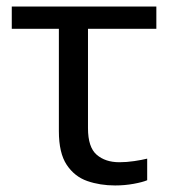

<svg xmlns="http://www.w3.org/2000/svg" viewBox="-20 -556 530 587"><path d="M332 11Q286 11 247 -2.5Q208 -16 184 -52Q160 -88 160 -155V-468H16V-536H458V-468H249V-164Q249 -106 275.5 -83Q302 -60 345 -60Q367 -60 390.5 -63.5Q414 -67 430 -71V-5Q416 1 388.5 6Q361 11 332 11Z"/></svg>

Font: Go Noto Kurrent-Regular
Style: Regular
Weight: 400
Designer: Monotype Design Team
Foundry: Monotype Imaging Inc.
Version: Version 2.012; ttfautohint (v1.8.4.7-5d5b)